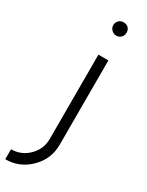

<svg xmlns="http://www.w3.org/2000/svg" viewBox="-290 -749 767 1001"><g transform="rotate(30 93.5 -248.5)"><path d="M98 -500V7Q98 68 55 111Q11 155 -50 155V215Q36 215 97 154Q128 123 143 86.5Q158 50 158 7V-500ZM168 -672Q168 -690 157 -701Q146 -712 128 -712Q111 -712 100 -701Q88 -689 88 -672Q88 -656 100 -644Q112 -632 128 -632Q145 -632 157 -644Q168 -655 168 -672Z"/></g></svg>

Font: Unageo
Style: Light
Weight: 300
Designer: Richard Sepsi
Foundry: Richard Sepsi
Version: Version 2.000